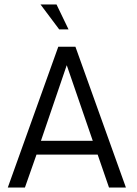

<svg xmlns="http://www.w3.org/2000/svg" viewBox="-20 -843 616 863"><path d="M242 -633H319L546 0H470L419 -148H144L92 0H15ZM280 -550 164 -210H397ZM246 -711 162 -823H234L288 -711Z"/></svg>

Font: Tajawal
Style: Regular
Weight: 400
Designer: Boutros Fonts
Foundry: Created by Boutros International 2017
Version: Version 1.700